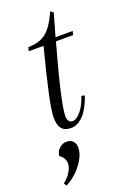

<svg xmlns="http://www.w3.org/2000/svg" viewBox="-153 -592 610 904"><g transform="rotate(-20 152.0 -139.5)"><path d="M201 -396Q122 -113 122 -49Q122 -34 128.5 -25Q135 -16 147 -16Q166 -16 188 -41.5Q210 -67 226 -114L242 -110Q220 -47 191 -17.5Q162 12 130 12Q98 12 83 -6Q68 -24 68 -63Q68 -124 139 -396H65L70 -415Q125 -415 159 -441.5Q193 -468 224 -538L238 -528L206 -415H292L287 -396ZM31 117Q33 95 49 80Q65 65 85 65Q106 65 117.5 77Q129 89 129 110Q129 148 95.5 192Q62 236 16 259L7 246Q31 227 44.5 204.5Q58 182 58 162Q58 150 51 137.5Q44 125 31 117Z"/></g></svg>

Font: Arapey
Style: Italic
Weight: 400
Italic angle: -12°
Designer: Eduardo Rodriguez Tunni
Foundry: Eduardo Rodriguez Tunni
Version: Version 3.000